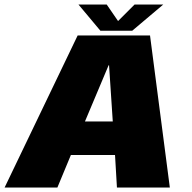

<svg xmlns="http://www.w3.org/2000/svg" viewBox="-46 -833 852 853"><path d="M-25.5 0H209L269 -144.5H465L473.5 0H708.5L620.5 -675.5H299ZM331.5 -293.5 436.5 -543H438.5L455 -293.5ZM400 -696.5H541.5L679.5 -813H552L478.5 -739.5L428 -813H302.5Z"/></svg>

Font: Anybody Black
Style: Italic
Weight: 900
Italic angle: -10°
Designer: Tyler Finck
Foundry: Etcetera Type Company
Version: Version 1.113;gftools[0.9.25]